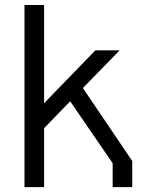

<svg xmlns="http://www.w3.org/2000/svg" viewBox="-20 -764 640 784"><path d="M80 -743.5V0H160V-240.5L266.5 -350.5L440 -97.5V0H520V-106.5L318.5 -404.5L468.5 -558.5H369.5L160 -342.5V-743.5Z"/></svg>

Font: Kode
Style: Regular
Weight: 400
Monospace: yes
Designer: Isa Ozler
Foundry: Kadena LLC
Version: Version 1.000;gftools[0.9.28]